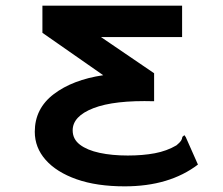

<svg xmlns="http://www.w3.org/2000/svg" viewBox="-20 -481 790 679"><path d="M421 178Q322 178 251 153Q180 128 141.5 84.5Q103 41 103 -15Q103 -97 170 -148Q237 -199 345 -215L130 -365V-461H624V-350H337L525 -222V-123Q384 -127 310.5 -98.5Q237 -70 237 -20Q237 11 262.5 30.5Q288 50 332 59.5Q376 69 432 69Q485 69 527.5 61Q570 53 604 33Q616 23 620 17Q624 11 625 3L632 -3L637 4L680 101Q579 178 421 178Z"/></svg>

Font: Inconsolata ExtraExpanded ExtraBold
Style: Regular
Weight: 800
Width: 8
Monospace: yes
Designer: Raph Levien, Cyreal, Brenton Simpson
Foundry: Raph Levien, Cyreal, Google
Version: Version 3.001; ttfautohint (v1.8.2.53-6de2)